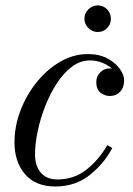

<svg xmlns="http://www.w3.org/2000/svg" viewBox="-20 -666 482 696"><path d="M286 -598Q286 -618 300.4 -632.2Q314.8 -646.4 334.4 -646.4Q354.4 -646.4 368.2 -632.2Q382 -618 382 -598Q382 -578.4 368.2 -564.2Q354.4 -550 334.4 -550Q314.8 -550 300.4 -564.2Q286 -578.4 286 -598ZM387 -129.5Q357.5 -73 305.2 -31.5Q253 10 181 10Q109 10 70.8 -34.5Q32.5 -79 32.5 -150Q32.5 -208 54 -264.8Q75.5 -321.5 113 -368Q150.5 -414.5 198.2 -442.2Q246 -470 299 -470Q340 -470 369.2 -454.2Q398.5 -438.5 414.2 -416.5Q430 -394.5 430 -375Q430 -348.5 415.2 -333.2Q400.5 -318 378.5 -318Q360 -318 344.5 -330Q329 -342 329 -368Q329 -388.5 343 -403.2Q357 -418 376 -418Q381.5 -418 386 -417.5Q371.5 -430 350.8 -438.5Q330 -447 305.5 -447Q271.5 -447 241.2 -424.5Q211 -402 186.5 -364.5Q162 -327 144.2 -282Q126.5 -237 116.8 -191Q107 -145 107 -106.5Q107 -64 128.2 -39.8Q149.5 -15.5 188 -15.5Q248 -15.5 293 -50.8Q338 -86 369 -140Z"/></svg>

Font: Bodoni* 11pt
Style: Italic
Weight: 400
Italic angle: -13°
Version: Version 2.3